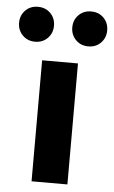

<svg xmlns="http://www.w3.org/2000/svg" viewBox="-95 -748 465 784"><g transform="rotate(5 137.5 -356.0)"><path d="M64.6 0V-496H211.5V0ZM28.9 -569Q-2.2 -569 -22.4 -589.7Q-42.6 -610.3 -42.6 -640.6Q-42.6 -671.1 -22.4 -691.6Q-2.2 -712.1 28.9 -712.1Q60.2 -712.1 80.4 -691.6Q100.5 -671.1 100.5 -640.6Q100.5 -610.3 80.4 -589.7Q60.2 -569 28.9 -569ZM247.1 -569Q216 -569 195.7 -589.7Q175.5 -610.3 175.5 -640.6Q175.5 -671.1 195.7 -691.6Q216 -712.1 247.1 -712.1Q278.4 -712.1 298.5 -691.6Q318.6 -671.1 318.6 -640.6Q318.6 -610.3 298.5 -589.7Q278.4 -569 247.1 -569Z"/></g></svg>

Font: SourceSans3VF
Style: Regular
Weight: 200
Designer: Paul D. Hunt
Foundry: Adobe
Version: Version 3.052;hotconv 1.1.0;makeotfexe 2.6.0